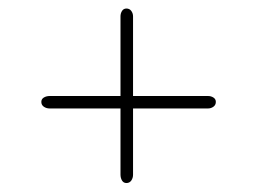

<svg xmlns="http://www.w3.org/2000/svg" viewBox="-20 -574 588 439"><path d="M74.5 -341Q74.5 -347.5 80.2 -351Q86 -354.5 94 -354.5H455.5Q462.5 -354.5 468 -351Q473.5 -347.5 473.5 -341Q473.5 -334 468 -330Q462.5 -326 455.5 -326H93.5Q86 -326 80.2 -330Q74.5 -334 74.5 -341ZM269.1 -155.5Q262.5 -155.5 259 -161.2Q255.5 -167 255.5 -175V-536.5Q255.5 -543.5 259 -549Q262.5 -554.5 269.1 -554.5Q276.2 -554.5 280.2 -549Q284.2 -543.5 284.2 -536.5V-174.5Q284.2 -167 280.2 -161.2Q276.2 -155.5 269.1 -155.5Z"/></svg>

Font: Fraunces 9pt Thin
Style: Regular
Weight: 100
Version: Version 1.000;[b76b70a41]